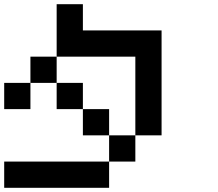

<svg xmlns="http://www.w3.org/2000/svg" viewBox="-20 -895 1040 915"><path d="M0 0V-125H500V0ZM0 -375V-500H125V-375ZM250 -625V-500H125V-625ZM250 -500H375V-375H250ZM250 -875H375V-750H750V-250H625V-625H250ZM500 -250H625V-125H500ZM500 -375V-250H375V-375Z"/></svg>

Font: GalmuriMono7 Regular
Style: Regular
Weight: 400
Designer: Lee Minseo (quiple)
Version: Version 2.399;hotconv 1.1.1;makeotfexe 2.6.0 DEVELOPMENT